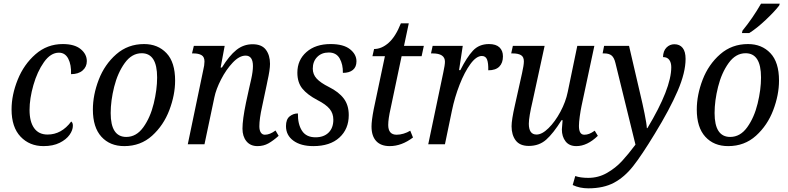

<svg xmlns="http://www.w3.org/2000/svg" viewBox="-20 -786 4295 1046"><path d="M43 -190Q43 -269 76.5 -352Q110 -435 173.5 -490.5Q237 -546 322 -546Q386 -546 419.5 -518.5Q453 -491 453 -453Q453 -422 430 -402Q407 -382 367 -382Q369 -433 352 -466Q335 -499 301 -499Q256 -499 219.5 -447.5Q183 -396 162 -322.5Q141 -249 141 -187Q141 -123 166 -88Q191 -53 239 -53Q315 -53 368 -124Q377 -118 377 -101Q377 -77 359 -51.5Q341 -26 305 -8Q269 10 217 10Q141 10 92 -41.5Q43 -93 43 -190Z M486 -189Q486 -269 518 -352Q550 -435 613.5 -490.5Q677 -546 765 -546Q840 -546 887 -496.5Q934 -447 934 -347Q934 -269 902.5 -186Q871 -103 808.5 -46.5Q746 10 657 10Q579 10 532.5 -41Q486 -92 486 -189ZM836 -364Q836 -496 752 -496Q698 -496 659.5 -442.5Q621 -389 602 -313Q583 -237 583 -170Q583 -40 668 -40Q723 -40 761 -93Q799 -146 817.5 -222Q836 -298 836 -364Z M1301 -85Q1301 -134 1320 -226L1337 -304Q1339 -312 1348.5 -354.5Q1358 -397 1358 -426Q1358 -483 1318 -483Q1284 -483 1248 -445Q1212 -407 1184.5 -353.5Q1157 -300 1148 -256L1094 0H1003L1087 -403Q1094 -431 1094 -451Q1094 -476 1078 -485.5Q1062 -495 1034 -495H1026L1036 -536H1204L1182 -418H1189Q1229 -483 1268 -514Q1307 -545 1356 -545Q1406 -545 1428.5 -515Q1451 -485 1451 -438Q1451 -406 1437 -344L1433 -324L1408 -206Q1393 -139 1393 -98Q1393 -76 1401 -64Q1409 -52 1423 -52Q1450 -52 1481 -75L1498 -46Q1469 -20 1442.5 -5Q1416 10 1383 10Q1344 10 1322.5 -16.5Q1301 -43 1301 -85Z M1538 -99Q1538 -136 1558 -152Q1578 -168 1603 -168Q1602 -110 1625 -74Q1648 -38 1699 -38Q1744 -38 1770 -63.5Q1796 -89 1796 -134Q1796 -168 1776 -192.5Q1756 -217 1709 -241Q1654 -270 1627 -303.5Q1600 -337 1600 -390Q1600 -459 1649.5 -502.5Q1699 -546 1781 -546Q1851 -546 1886.5 -518Q1922 -490 1922 -452Q1922 -421 1902.5 -405Q1883 -389 1848 -389Q1849 -435 1830.5 -467.5Q1812 -500 1771 -500Q1732 -500 1708 -475.5Q1684 -451 1684 -412Q1684 -381 1705 -358Q1726 -335 1772 -312Q1826 -285 1853 -249Q1880 -213 1880 -159Q1880 -83 1829 -36.5Q1778 10 1687 10Q1619 10 1578.5 -19.5Q1538 -49 1538 -99Z M2004 -97Q2004 -129 2016 -191L2077 -480H2009L2018 -519Q2059 -519 2097 -552.5Q2135 -586 2164 -659H2207L2181 -536H2289L2277 -480H2168L2108 -195Q2095 -138 2095 -105Q2095 -52 2141 -52Q2159 -52 2179 -58Q2199 -64 2215 -74L2230 -37Q2168 10 2103 10Q2055 10 2029.5 -17.5Q2004 -45 2004 -97Z M2395 -391Q2404 -432 2404 -450Q2404 -495 2337 -495H2328L2337 -536H2501L2481 -404H2488Q2523 -474 2556.5 -510Q2590 -546 2644 -546Q2682 -546 2701 -528Q2720 -510 2720 -479Q2720 -443 2700 -423Q2680 -403 2640 -403Q2641 -442 2633.5 -461.5Q2626 -481 2605 -481Q2575 -481 2543 -437.5Q2511 -394 2484 -325Q2457 -256 2442 -183L2404 0H2313Z M3041 -81Q3041 -89 3045 -131H3039Q2994 -59 2955.5 -25Q2917 9 2861 9Q2812 9 2789.5 -21Q2767 -51 2767 -98Q2767 -133 2785 -212L2824 -387Q2834 -431 2834 -452Q2834 -476 2818.5 -485.5Q2803 -495 2773 -495H2765L2774 -536H2947L2882 -237Q2861 -148 2861 -112Q2861 -53 2903 -53Q2933 -53 2968.5 -88Q3004 -123 3033 -177Q3062 -231 3073 -285L3125 -536H3218L3148 -208Q3143 -184 3138.5 -152Q3134 -120 3134 -100Q3134 -52 3163 -52Q3177 -52 3190 -57Q3203 -62 3220 -74L3237 -46Q3179 10 3120 10Q3081 10 3061 -16Q3041 -42 3041 -81Z M3100 222 3114 173Q3142 183 3185 183Q3240 183 3287 156Q3334 129 3368.5 91.5Q3403 54 3442 2L3333 -442Q3326 -472 3312 -483.5Q3298 -495 3272 -495H3263L3271 -536H3407L3470 -265Q3480 -224 3491.5 -167.5Q3503 -111 3504 -88H3507Q3637 -304 3637 -420Q3637 -445 3626 -460Q3615 -475 3592 -475Q3593 -509 3611 -527Q3629 -545 3654 -545Q3683 -545 3699 -525Q3715 -505 3715 -465Q3715 -391 3672 -291Q3629 -191 3547 -57Q3476 60 3429 119.5Q3382 179 3325 209.5Q3268 240 3185 240Q3138 240 3100 222Z M3776 -189Q3776 -269 3808 -352Q3840 -435 3903.5 -490.5Q3967 -546 4055 -546Q4130 -546 4177 -496.5Q4224 -447 4224 -347Q4224 -269 4192.5 -186Q4161 -103 4098.5 -46.5Q4036 10 3947 10Q3869 10 3822.5 -41Q3776 -92 3776 -189ZM4126 -364Q4126 -496 4042 -496Q3988 -496 3949.5 -442.5Q3911 -389 3892 -313Q3873 -237 3873 -170Q3873 -40 3958 -40Q4013 -40 4051 -93Q4089 -146 4107.5 -222Q4126 -298 4126 -364ZM4025 -619Q4080 -686 4126 -766H4228L4225 -756Q4200 -723 4151 -677Q4102 -631 4062 -606H4022Z"/></svg>

Font: Noto Serif Narrow
Style: Italic
Weight: 400
Width: 4
Italic angle: -12°
Designer: Monotype Design Team
Foundry: Monotype Imaging Inc.
Version: Version 1.001